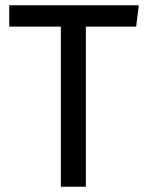

<svg xmlns="http://www.w3.org/2000/svg" viewBox="-20 -709 557 729"><path d="M497 -608H306V0H211V-608H15V-689H507Z"/></svg>

Font: Statis Sans
Style: Regular
Weight: 400
Designer: bBox Type GmbH
Foundry: bBox Type GmbH
Version: Version 1.000